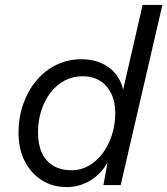

<svg xmlns="http://www.w3.org/2000/svg" viewBox="-20 -750 678 778"><path d="M251 8Q193 8 149 -20Q105 -48 80 -97.5Q55 -147 55 -212Q55 -274 74 -328Q93 -382 127 -423Q161 -464 208 -487Q255 -510 310 -510Q354 -510 389 -495Q424 -480 447 -452.5Q470 -425 479 -387L558 -730H638L469 0H399L416 -93Q392 -47 347.5 -19.5Q303 8 251 8ZM271 -60Q307 -60 339 -78Q371 -96 395 -127.5Q419 -159 433 -201.5Q447 -244 447 -293Q447 -338 430.5 -371.5Q414 -405 384.5 -423Q355 -441 315 -441Q275 -441 242 -423.5Q209 -406 185 -375Q161 -344 147.5 -302.5Q134 -261 134 -213Q134 -164 150 -130Q166 -96 196.5 -78Q227 -60 271 -60Z"/></svg>

Font: Work Sans
Style: Italic
Weight: 400
Italic angle: -13°
Designer: Wei Huang
Foundry: Wei Huang
Version: Version 2.012